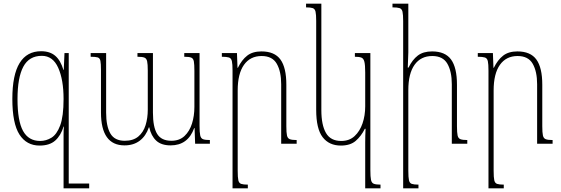

<svg xmlns="http://www.w3.org/2000/svg" viewBox="-20 -780 3044 1042"><path d="M330 -492H353V216H464V242H325V31Q325 -15 325 -47.5Q325 -80 327 -93H325Q310 -44 279.5 -17Q249 10 195 10Q124 10 85.5 -50Q47 -110 47 -243Q47 -374 86.5 -438Q126 -502 203 -502Q251 -502 280 -477Q309 -452 324 -401H326ZM198 -15Q230 -15 259 -32.5Q288 -50 306.5 -99Q325 -148 325 -243Q325 -347 296 -412Q267 -477 207 -477Q138 -477 106.5 -418Q75 -359 75 -242Q75 -124 105 -69.5Q135 -15 198 -15Z M980 -492H1063V-98Q1063 -62 1066.5 -45.5Q1070 -29 1082 -24.5Q1094 -20 1119 -20V0H1039L1036 -85H1034Q1000 9 906 9Q855 9 827.5 -17Q800 -43 790 -89H788Q772 -42 738.5 -16.5Q705 9 656 9Q528 9 528 -170V-400Q528 -434 525 -449.5Q522 -465 510 -468.5Q498 -472 472 -472V-492H556V-169Q556 -95 579 -55.5Q602 -16 657 -16Q703 -16 730.5 -39Q758 -62 770 -100.5Q782 -139 782 -185V-397Q782 -432 778.5 -447.5Q775 -463 763.5 -467.5Q752 -472 726 -472V-492H810V-169Q810 -90 833 -53Q856 -16 910 -16Q954 -16 981.5 -42Q1009 -68 1022 -109.5Q1035 -151 1035 -200V-395Q1035 -431 1032 -447Q1029 -463 1017.5 -467.5Q1006 -472 980 -472Z M1590 -20V0H1506V-323Q1506 -392 1482 -434Q1458 -476 1400 -476Q1338 -476 1304 -428Q1270 -380 1270 -289V146Q1270 183 1273.5 198.5Q1277 214 1289 218Q1301 222 1325 222V242H1242V-397Q1242 -432 1238.5 -448Q1235 -464 1222.5 -468Q1210 -472 1184 -472V-492H1266L1269 -412H1271Q1292 -455 1321.5 -478Q1351 -501 1399 -501Q1470 -501 1502 -457Q1534 -413 1534 -320V-95Q1534 -60 1537.5 -44.5Q1541 -29 1553 -24.5Q1565 -20 1590 -20Z M1962 242V-6Q1962 -24 1962.5 -44Q1963 -64 1964 -81H1960Q1940 -41 1910.5 -15.5Q1881 10 1830 10Q1766 10 1731 -35.5Q1696 -81 1696 -184V-667Q1696 -701 1692.5 -716.5Q1689 -732 1677 -736Q1665 -740 1641 -740V-760H1724V-182Q1724 -102 1749 -58.5Q1774 -15 1832 -15Q1876 -15 1904.5 -41.5Q1933 -68 1947.5 -110.5Q1962 -153 1962 -203V-387Q1962 -427 1957.5 -445Q1953 -463 1941 -467.5Q1929 -472 1906 -472V-492H1990V143Q1990 180 1993.5 196.5Q1997 213 2009 217.5Q2021 222 2045 222V242Z M2516 -20V0H2432V-323Q2432 -392 2408 -434Q2384 -476 2326 -476Q2264 -476 2230 -428.5Q2196 -381 2196 -291V146Q2196 183 2199.5 198.5Q2203 214 2215 218Q2227 222 2251 222V242H2168V-665Q2168 -700 2164.5 -716Q2161 -732 2148.5 -736Q2136 -740 2110 -740V-760H2196V-496Q2196 -475 2194.5 -454.5Q2193 -434 2193 -413H2197Q2218 -456 2247.5 -478.5Q2277 -501 2325 -501Q2396 -501 2428 -457Q2460 -413 2460 -320V-95Q2460 -60 2463.5 -44.5Q2467 -29 2479 -24.5Q2491 -20 2516 -20Z M2979 -20V0H2895V-323Q2895 -392 2871 -434Q2847 -476 2789 -476Q2727 -476 2693 -428Q2659 -380 2659 -289V146Q2659 183 2662.5 198.5Q2666 214 2678 218Q2690 222 2714 222V242H2631V-397Q2631 -432 2627.5 -448Q2624 -464 2611.5 -468Q2599 -472 2573 -472V-492H2655L2658 -412H2660Q2681 -455 2710.5 -478Q2740 -501 2788 -501Q2859 -501 2891 -457Q2923 -413 2923 -320V-95Q2923 -60 2926.5 -44.5Q2930 -29 2942 -24.5Q2954 -20 2979 -20Z"/></svg>

Font: Noto Serif Armenian Condensed Thin
Style: Regular
Weight: 100
Width: 3
Designer: Monotype Design Team
Foundry: Monotype Imaging Inc.
Version: Version 2.008; ttfautohint (v1.8.4.7-5d5b)